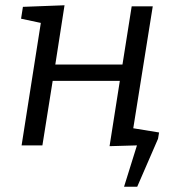

<svg xmlns="http://www.w3.org/2000/svg" viewBox="-20 -552 661 729"><path d="M560 -528 486 -65 584 -49 580 -25 501 157H451L500 0L396 3L435 -245H180L141 0H62L135 -465L60 -481L67 -526L225 -532L190 -307H445L480 -528Z"/></svg>

Font: Bitter Pro
Style: Italic
Weight: 400
Italic angle: -9°
Designer: Sol Matas, and Bitter project Authors
Foundry: Sol Matas
Version: Version 1.010